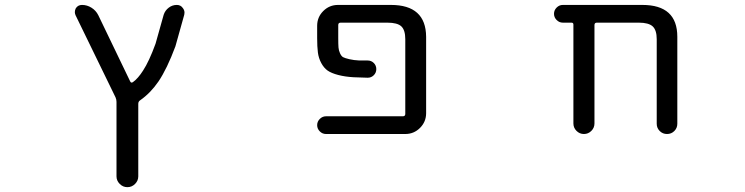

<svg xmlns="http://www.w3.org/2000/svg" viewBox="-20 -567 3040 783"><path d="M510.7 -235.4Q514.6 -226.6 522.5 -232.4Q543 -247.1 563.5 -279.3Q587.9 -316.4 614.3 -388.7L647.5 -506.8Q653.3 -524.4 668 -535.6Q682.6 -546.9 701.2 -546.9Q716.8 -546.9 725.6 -534.2Q732.4 -525.4 732.4 -515.6Q732.4 -511.7 731.4 -506.8L695.3 -377.9Q661.1 -286.1 626 -234.4Q593.8 -187.5 551.8 -158.2Q543.9 -153.3 543.9 -143.6V152.3Q543.9 169.9 530.8 183.1Q517.6 196.3 499.5 196.3Q481.4 196.3 468.3 183.1Q455.1 169.9 455.1 152.3V-151.4Q455.1 -161.1 451.2 -169.9L288.1 -504.9Q285.2 -511.7 285.2 -517.6Q285.2 -525.4 289.1 -533.2Q297.9 -546.9 314.5 -546.9Q335 -546.9 353 -535.6Q371.1 -524.4 380.9 -504.9Z M1574.2 -546.9Q1716.8 -546.9 1717.8 -417V-105.5Q1717.8 -70.3 1692.9 -45.4Q1668 -20.5 1632.8 -20.5H1309.6Q1294.9 -20.5 1284.2 -31.2Q1273.4 -42 1273.4 -56.6Q1273.4 -71.3 1284.2 -82Q1294.9 -92.8 1309.6 -92.8H1623Q1632.8 -92.8 1632.8 -102.5V-407.2Q1632.8 -444.3 1616.7 -459.5Q1600.6 -474.6 1559.6 -474.6H1369.1Q1359.4 -474.6 1359.4 -464.8V-412.1Q1359.4 -385.7 1360.4 -373.5Q1361.3 -361.3 1366.7 -349.6Q1372.1 -337.9 1378.9 -334Q1385.7 -330.1 1404.3 -325.7Q1422.9 -321.3 1445.3 -320.3Q1458 -320.3 1479.5 -320.3Q1494.1 -320.3 1504.4 -310.1Q1514.6 -299.8 1514.6 -285.2Q1514.6 -270.5 1504.4 -260.3Q1494.1 -250 1479.5 -250Q1445.3 -251 1421.9 -252Q1387.7 -253.9 1359.4 -261.2Q1331.1 -268.6 1315.9 -279.3Q1300.8 -290 1290 -310.1Q1279.3 -330.1 1276.4 -353Q1273.4 -376 1273.4 -412.1V-461.9Q1273.4 -497.1 1298.3 -522Q1323.2 -546.9 1358.4 -546.9Z M2658.2 -407.2Q2658.2 -444.3 2641.6 -459.5Q2625 -474.6 2585 -474.6H2414.1Q2404.3 -474.6 2404.3 -464.8V-63.5Q2404.3 -45.9 2391.6 -33.2Q2378.9 -20.5 2361.3 -20.5Q2343.8 -20.5 2331.1 -33.2Q2318.4 -45.9 2318.4 -63.5V-466.8Q2318.4 -474.6 2310.5 -474.6H2275.4Q2260.7 -474.6 2250 -485.4Q2239.3 -496.1 2239.3 -510.7Q2239.3 -525.4 2250 -536.1Q2260.7 -546.9 2275.4 -546.9H2599.6Q2742.2 -546.9 2742.2 -417V-62.5Q2742.2 -44.9 2730 -32.7Q2717.8 -20.5 2700.2 -20.5Q2682.6 -20.5 2670.4 -32.7Q2658.2 -44.9 2658.2 -62.5Z"/></svg>

Font: Rounded-X Mgen+ 2m regular
Style: Regular
Weight: 400
Designer: [Source Han Sans]
Ryoko NISHIZUKA  (kana & ideographs); Paul D. Hunt (Latin, Greek & Cyrillic); Wenlong ZHANG  (bopomofo
Version: Version 1.059.20150602